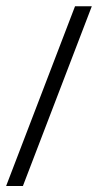

<svg xmlns="http://www.w3.org/2000/svg" viewBox="-20 -582 319 626"><path d="M224.6 -561.5H279.3L54.7 24.4H0Z"/></svg>

Font: Squarish Sans CT
Style: RegularSC
Weight: 400
Version: Version 0.9